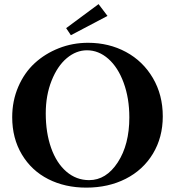

<svg xmlns="http://www.w3.org/2000/svg" viewBox="-20 -880 833 914"><path d="M317.4 -712.4 294.9 -746.1 449.2 -860.4 491.7 -804.2ZM390.6 13.2Q289.6 13.2 209.7 -27.3Q129.9 -67.9 84 -144.8Q38.1 -221.7 38.1 -322.3Q38.1 -399.9 66.9 -466.8Q95.7 -533.7 145 -579.1Q194.3 -624.5 260 -650.4Q325.7 -676.3 398.9 -676.3Q498.5 -676.3 579.6 -632.6Q660.6 -588.9 707.8 -508.5Q754.9 -428.2 754.9 -326.2Q754.9 -226.1 708 -148.4Q661.1 -70.8 578.4 -28.8Q495.6 13.2 390.6 13.2ZM404.3 -22.5Q485.4 -22.5 540.5 -106.9Q595.7 -191.4 595.7 -321.3Q595.7 -412.1 568.8 -485.6Q542 -559.1 495.8 -599.9Q449.7 -640.6 394 -640.6Q342.8 -640.6 298.1 -603.3Q253.4 -565.9 225.6 -496.1Q197.8 -426.3 197.8 -340.3Q197.8 -248 223.4 -175.8Q249 -103.5 296.1 -63Q343.3 -22.5 404.3 -22.5Z"/></svg>

Font: Elstob 10pt SemiBold
Style: Regular
Weight: 600
Designer: Peter S. Baker
Version: Version 1.015